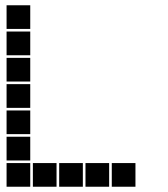

<svg xmlns="http://www.w3.org/2000/svg" viewBox="-20 -715 640 730"><path d="M6 -695Q5 -695 5 -695Q5 -695 5 -694V-606Q5 -605 5 -605Q5 -605 6 -605H94Q95 -605 95 -605Q95 -605 95 -606V-694Q95 -695 95 -695Q95 -695 94 -695ZM6 -595Q5 -595 5 -595Q5 -595 5 -594V-506Q5 -505 5 -505Q5 -505 6 -505H94Q95 -505 95 -505Q95 -505 95 -506V-594Q95 -595 95 -595Q95 -595 94 -595ZM6 -495Q5 -495 5 -495Q5 -495 5 -494V-406Q5 -405 5 -405Q5 -405 6 -405H94Q95 -405 95 -405Q95 -405 95 -406V-494Q95 -495 95 -495Q95 -495 94 -495ZM6 -395Q5 -395 5 -395Q5 -395 5 -394V-306Q5 -305 5 -305Q5 -305 6 -305H94Q95 -305 95 -305Q95 -305 95 -306V-394Q95 -395 95 -395Q95 -395 94 -395ZM6 -295Q5 -295 5 -295Q5 -295 5 -294V-206Q5 -205 5 -205Q5 -205 6 -205H94Q95 -205 95 -205Q95 -205 95 -206V-294Q95 -295 95 -295Q95 -295 94 -295ZM6 -195Q5 -195 5 -195Q5 -195 5 -194V-106Q5 -105 5 -105Q5 -105 6 -105H94Q95 -105 95 -105Q95 -105 95 -106V-194Q95 -195 95 -195Q95 -195 94 -195ZM6 -95Q5 -95 5 -95Q5 -95 5 -94V-6Q5 -5 5 -5Q5 -5 6 -5H94Q95 -5 95 -5Q95 -5 95 -6V-94Q95 -95 95 -95Q95 -95 94 -95ZM106 -95Q105 -95 105 -95Q105 -95 105 -94V-6Q105 -5 105 -5Q105 -5 106 -5H194Q195 -5 195 -5Q195 -5 195 -6V-94Q195 -95 195 -95Q195 -95 194 -95ZM206 -95Q205 -95 205 -95Q205 -95 205 -94V-6Q205 -5 205 -5Q205 -5 206 -5H294Q295 -5 295 -5Q295 -5 295 -6V-94Q295 -95 295 -95Q295 -95 294 -95ZM306 -95Q305 -95 305 -95Q305 -95 305 -94V-6Q305 -5 305 -5Q305 -5 306 -5H394Q395 -5 395 -5Q395 -5 395 -6V-94Q395 -95 395 -95Q395 -95 394 -95ZM406 -95Q405 -95 405 -95Q405 -95 405 -94V-6Q405 -5 405 -5Q405 -5 406 -5H494Q495 -5 495 -5Q495 -5 495 -6V-94Q495 -95 495 -95Q495 -95 494 -95Z"/></svg>

Font: Doto Black
Style: Regular
Weight: 900
Monospace: yes
Version: Version 1.000